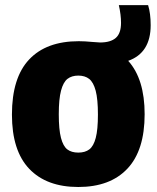

<svg xmlns="http://www.w3.org/2000/svg" viewBox="-20 -718 610 748"><path d="M479.5 -481Q543.5 -410 543.5 -273Q543.5 -132 476.2 -60.8Q409 10.5 285 10.5Q161.5 10.5 94 -60.2Q26.5 -131 26.5 -271.5Q26.5 -415 93.5 -486.2Q160.5 -557.5 287 -557.5Q310 -557.5 341 -554.5Q364 -552.5 370 -552.5Q410.5 -552.5 431 -570.2Q451.5 -588 451.5 -629Q451.5 -660 443 -698H557Q567 -665.5 567 -620Q567 -512 479.5 -481ZM361.5 -271.5Q361.5 -331.5 352.8 -364.5Q344 -397.5 327.5 -410.5Q311 -423.5 285 -423.5Q259.5 -423.5 243 -410.8Q226.5 -398 217.8 -365Q209 -332 209 -273Q209 -213.5 217.5 -181Q226 -148.5 242.2 -136Q258.5 -123.5 285 -123.5Q311.5 -123.5 328 -136Q344.5 -148.5 353 -180.8Q361.5 -213 361.5 -271.5Z"/></svg>

Font: Encode Sans Semi Condensed ExBd
Style: Regular
Weight: 800
Width: 4
Designer: Multiple Designers
Foundry: Impallari Type
Version: Version 2.000